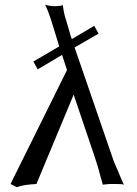

<svg xmlns="http://www.w3.org/2000/svg" viewBox="-20 -760 564 793"><path d="M369.1 -653.3 387.2 -621.1 288.1 -564 450.2 -93.3Q464.4 -61.5 470.2 -46.6Q476.1 -31.7 480.2 -22.5Q484.4 -13.2 491.7 2.9Q491.7 2.9 487.1 1.5Q482.4 0 458 0Q458 0 450 0Q441.9 0 431.6 0Q416.5 1 410.6 2Q404.8 2.9 404.8 2.9Q397.5 -21 393.3 -37.4Q389.2 -53.7 384.3 -70.8Q379.4 -87.9 370.1 -115.2L284.2 -369.1L130.4 0Q109.4 1 88.6 3.7Q67.9 6.3 49.8 13.2L23.4 0L256.8 -470.7L236.3 -533.2L135.7 -473.6L117.7 -505.9L224.6 -568.4Q213.4 -605 202.6 -640.1Q191.9 -675.3 189 -683.6L177.2 -716.3Q172.9 -726.1 169.7 -733.2Q166.5 -740.2 166.5 -740.2Q187.5 -734.4 205.6 -734.4Q205.6 -734.4 218.3 -734.9Q231 -735.4 239.7 -738.8Q240.7 -733.4 241.7 -723.4Q242.7 -713.4 249 -689Q250 -688 254.4 -672.1Q258.8 -656.2 264.4 -637.7Q270 -619.1 272.5 -609.9L276.9 -598.6Z"/></svg>

Font: Kurinto Seri
Style: Regular
Weight: 400
Designer: Kurinto was developed by Clint Goss from a range of fonts that are compatible with the SIL Open Font License Version 1.1
Foundry: Clinton F. Goss
Version: Version 2.196; July 25, 2020